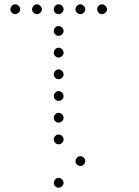

<svg xmlns="http://www.w3.org/2000/svg" viewBox="-20 -693 640 885"><path d="M49 -673Q41 -673 34.5 -666Q28 -659 28 -651V-649Q28 -641 34.5 -634.5Q41 -628 49 -628H51Q59 -628 66 -634.5Q73 -641 73 -649V-651Q73 -659 66 -666Q59 -673 51 -673ZM149 -673Q141 -673 134.5 -666Q128 -659 128 -651V-649Q128 -641 134.5 -634.5Q141 -628 149 -628H151Q159 -628 166 -634.5Q173 -641 173 -649V-651Q173 -659 166 -666Q159 -673 151 -673ZM249 -673Q241 -673 234.5 -666Q228 -659 228 -651V-649Q228 -641 234.5 -634.5Q241 -628 249 -628H251Q259 -628 266 -634.5Q273 -641 273 -649V-651Q273 -659 266 -666Q259 -673 251 -673ZM349 -673Q341 -673 334.5 -666Q328 -659 328 -651V-649Q328 -641 334.5 -634.5Q341 -628 349 -628H351Q359 -628 366 -634.5Q373 -641 373 -649V-651Q373 -659 366 -666Q359 -673 351 -673ZM449 -673Q441 -673 434.5 -666Q428 -659 428 -651V-649Q428 -641 434.5 -634.5Q441 -628 449 -628H451Q459 -628 466 -634.5Q473 -641 473 -649V-651Q473 -659 466 -666Q459 -673 451 -673ZM249 -573Q241 -573 234.5 -566Q228 -559 228 -551V-549Q228 -541 234.5 -534.5Q241 -528 249 -528H251Q259 -528 266 -534.5Q273 -541 273 -549V-551Q273 -559 266 -566Q259 -573 251 -573ZM249 -473Q241 -473 234.5 -466Q228 -459 228 -451V-449Q228 -441 234.5 -434.5Q241 -428 249 -428H251Q259 -428 266 -434.5Q273 -441 273 -449V-451Q273 -459 266 -466Q259 -473 251 -473ZM249 -373Q241 -373 234.5 -366Q228 -359 228 -351V-349Q228 -341 234.5 -334.5Q241 -328 249 -328H251Q259 -328 266 -334.5Q273 -341 273 -349V-351Q273 -359 266 -366Q259 -373 251 -373ZM249 -273Q241 -273 234.5 -266Q228 -259 228 -251V-249Q228 -241 234.5 -234.5Q241 -228 249 -228H251Q259 -228 266 -234.5Q273 -241 273 -249V-251Q273 -259 266 -266Q259 -273 251 -273ZM249 -173Q241 -173 234.5 -166Q228 -159 228 -151V-149Q228 -141 234.5 -134.5Q241 -128 249 -128H251Q259 -128 266 -134.5Q273 -141 273 -149V-151Q273 -159 266 -166Q259 -173 251 -173ZM249 -73Q241 -73 234.5 -66Q228 -59 228 -51V-49Q228 -41 234.5 -34.5Q241 -28 249 -28H251Q259 -28 266 -34.5Q273 -41 273 -49V-51Q273 -59 266 -66Q259 -73 251 -73ZM349 27Q341 27 334.5 34Q328 41 328 49V51Q328 59 334.5 65.5Q341 72 349 72H351Q359 72 366 65.5Q373 59 373 51V49Q373 41 366 34Q359 27 351 27ZM249 127Q241 127 234.5 134Q228 141 228 149V151Q228 159 234.5 165.5Q241 172 249 172H251Q259 172 266 165.5Q273 159 273 151V149Q273 141 266 134Q259 127 251 127Z"/></svg>

Font: Doto Rounded Light
Style: Regular
Weight: 300
Monospace: yes
Version: Version 1.000